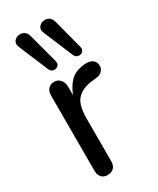

<svg xmlns="http://www.w3.org/2000/svg" viewBox="-198 -829 740 898"><g transform="rotate(-30 171.5 -380.0)"><path d="M59.3 -41.8V-447.4Q59.3 -469.7 71.7 -482.8Q84.1 -495.9 102.3 -495.9Q124.2 -495.9 136.7 -480.6Q149.2 -465.3 149.2 -441.2V-364.7H138.6Q155.7 -425.7 185.7 -459.2Q215.7 -492.7 273 -495.9Q293.8 -497.1 308.6 -488.3Q323.5 -479.5 326.3 -460.1Q328.6 -442.7 317.5 -429Q306.3 -415.3 286.7 -413L270.7 -411.4Q222.3 -406.8 195.9 -389.7Q169.6 -372.5 159.6 -344Q149.6 -315.6 149.6 -270.1V-41.8Q149.6 -18.3 137.5 -5.5Q125.4 7.3 102.3 7.3Q82.2 7.3 70.8 -5.8Q59.3 -18.9 59.3 -41.8ZM250 -736 292.2 -574.8Q296.1 -559.9 286.4 -550.8Q276.7 -541.7 262.9 -544Q249.2 -546.3 243 -559.9L176.5 -718.3Q166.1 -742.4 182 -757.3Q197.9 -772.3 220.5 -767Q243.1 -761.8 250 -736ZM115.9 -736 158.8 -574.8Q162.7 -559.9 153 -550.8Q143.3 -541.7 129.5 -544Q115.7 -546.3 109.6 -559.9L43.1 -718.3Q32.7 -742.4 48.3 -757.3Q63.9 -772.3 86.5 -767Q109 -761.8 115.9 -736Z"/></g></svg>

Font: SN Pro Thin
Style: Regular
Weight: 200
Designer: Tobias Whetton
Foundry: Supernotes
Version: Version 1.003;Glyphs 3.3 (3324)